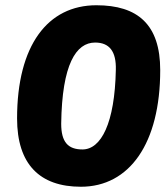

<svg xmlns="http://www.w3.org/2000/svg" viewBox="-20 -700 640 731"><path d="M288 11C473 11 590 -154 590 -433C590 -607 504 -680 347 -680C162 -680 45 -528 45 -249C45 -75 131 11 288 11ZM294 -131C239 -131 213 -159 213 -229C216 -456 270 -538 342 -538C396 -538 423 -505 421 -434C417 -231 365 -131 294 -131Z"/></svg>

Font: SN Pro Heavy
Style: Italic
Weight: 800
Italic angle: -9°
Designer: Tobias Whetton
Foundry: Supernotes
Version: Version 1.001;Glyphs 3.2 (3249)